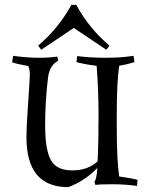

<svg xmlns="http://www.w3.org/2000/svg" viewBox="-20 -759 618 791"><path d="M461 -284V-237Q461 -100 471 -32Q517 -26 547 -18L544 7Q495 0 443.5 0Q392 0 373 3L369 -10Q378 -20 381 -67Q329 -13 261 12Q89 12 89 -193Q89 -238 96 -337Q103 -436 103 -453Q103 -470 97 -486V-487Q55 -494 30 -502L34 -529Q92 -521 139 -521Q186 -521 216 -526L220 -509Q184 -490 178 -440Q166 -344 166 -243Q166 -142 189.5 -99.5Q213 -57 277.5 -57Q342 -57 382 -94Q386 -174 386 -283Q386 -392 378 -488Q333 -493 295 -503L298 -528Q350 -521 414.5 -521Q479 -521 530 -529L534 -503Q506 -494 471 -488Q461 -421 461 -284ZM284 -644 150 -554 137 -571Q221 -642 274 -739H294Q347 -642 431 -571L418 -554Z"/></svg>

Font: Almendra SC
Style: Regular
Weight: 400
Designer: Ana Sanfelippo
Foundry: Ana Sanfelippo
Version: Version 1.003